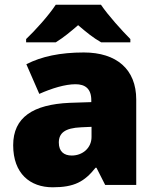

<svg xmlns="http://www.w3.org/2000/svg" viewBox="-20 -786 663 816"><path d="M409 -766H217C187 -720 129 -656 91 -620V-606H217C252 -628 277 -649 312 -679C347 -649 375 -626 410 -606H534V-620C500 -654 440 -720 409 -766ZM336 -563C236 -563 156 -546 92 -513L147 -387C201 -411 257 -428 301 -428C342 -428 368 -409 368 -360V-352L276 -349C120 -342 36 -287 36 -169C36 -48 108 10 204 10C296 10 339 -14 386 -73H390L427 0H559V-363C559 -491 476 -563 336 -563ZM325 -245 369 -247V-204C369 -157 331 -125 285 -125C252 -125 230 -142 230 -180C230 -220 255 -242 325 -245Z"/></svg>

Font: Noto Sans Gujarati Black
Style: Regular
Weight: 900
Designer: Jelle Bosma - Monotype Design Team, Universal Thirst
Foundry: Monotype Imaging Inc.
Version: Version 2.106